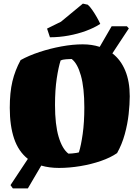

<svg xmlns="http://www.w3.org/2000/svg" viewBox="-20 -916 771 1061"><path d="M51 125 38 107Q60 74 84 37.5Q108 1 134 -38Q82 -79 58 -150Q34 -221 34 -320Q34 -405 48.5 -466Q63 -527 94 -584Q139 -609 198 -628.5Q257 -648 319.5 -659.5Q382 -671 437 -671Q488 -671 531 -657Q568 -720 597 -771H681L692 -759Q673 -730 650 -695.5Q627 -661 601 -621Q647 -586 672 -526Q697 -466 697 -384Q697 -341 691 -286Q685 -231 669.5 -174.5Q654 -118 627 -70Q591 -45 537.5 -26.5Q484 -8 423.5 2Q363 12 306 12Q252 12 208 -1Q187 35 168 67Q149 99 134 125ZM358 -67Q365 -67 378 -68Q391 -69 402.5 -71Q414 -73 416 -74Q428 -112 437 -176Q446 -240 446 -322Q446 -431 427 -498.5Q408 -566 376 -590Q365 -590 345 -588.5Q325 -587 315 -582Q303 -545 293.5 -482Q284 -419 284 -336Q284 -227 304 -160Q324 -93 358 -67ZM256 -710 240 -758 317 -796 438 -896 465 -890Q476 -881 489.5 -861.5Q503 -842 515 -821Q527 -800 534 -784L531 -782Q500 -762 455.5 -745.5Q411 -729 359.5 -719.5Q308 -710 256 -710Z"/></svg>

Font: Labrada Black
Style: Regular
Weight: 900
Designer: Mercedes Jáuregui
Foundry: Omnibus-Type Team
Version: Version 1.000; ttfautohint (v1.8.4.7-5d5b)